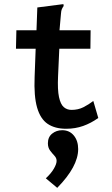

<svg xmlns="http://www.w3.org/2000/svg" viewBox="-20 -611 540 926"><path d="M299 10Q245 10 210 -13.5Q175 -37 159 -92Q143 -147 147 -241L152 -376H57L59 -465H156L160 -575L277 -590L286 -591L287 -582Q282 -575 278.5 -567.5Q275 -560 274 -544L267 -465H417L416 -376H266L260 -243Q257 -178 264.5 -143Q272 -108 287.5 -94.5Q303 -81 325 -81Q357 -81 382.5 -94Q408 -107 430 -124L454 -42Q419 -17 381 -3.5Q343 10 299 10ZM256 295 201 249Q226 226 239.5 203Q253 180 253 165Q253 151 242.5 140Q232 129 221.5 115Q211 101 211 80Q211 50 231.5 33.5Q252 17 280 17Q315 17 336 42.5Q357 68 357 108Q357 192 256 295Z"/></svg>

Font: Ligconsolata
Style: Bold
Weight: 700
Monospace: yes
Designer: Raph Levien, Cyreal, Brenton Simpson
Foundry: Raph Levien, Cyreal, Google
Version: Version 3.001; ttfautohint (v1.8.2.53-6de2)